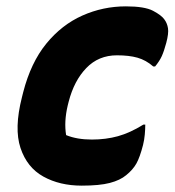

<svg xmlns="http://www.w3.org/2000/svg" viewBox="-20 -572 549 604"><path d="M376 -552Q435 -552 461.5 -538Q488 -524 497 -511Q506 -499 508.5 -483Q511 -467 503 -437Q496 -411 489 -395.5Q482 -380 468 -363H462Q439 -383 412.5 -390.5Q386 -398 348 -398Q290 -398 251.5 -358Q213 -318 196 -252L193 -240Q181 -189 188 -147Q222 -133 269 -133Q313 -133 351 -143.5Q389 -154 431 -180H437Q437 -166 435.5 -149Q434 -132 430 -116Q420 -77 409 -57.5Q398 -38 377 -21Q358 -5 325.5 3.5Q293 12 237 12Q168 12 116.5 -16.5Q65 -45 44.5 -106.5Q24 -168 49 -266L53 -282Q77 -375 125.5 -434.5Q174 -494 239 -523Q304 -552 376 -552Z"/></svg>

Font: Recursive Sn Csl St XBd
Style: Italic
Weight: 800
Italic angle: -15°
Version: Version 1.079;hotconv 1.0.112;makeotfexe 2.5.65598; ttfautoh